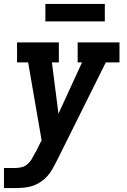

<svg xmlns="http://www.w3.org/2000/svg" viewBox="-23 -744 643 969"><path d="M-3 205V104H50Q67 104 84 100.5Q101 97 115 85Q129 73 138 57.5Q147 42 155 26L156 25V24Q156 24 156.5 24Q157 24 157 24L187 -36L119 -429H63V-530H274V-429H239L272 -170L391 -429H369V-530H580V-429H511L263 69Q252 90 241 110Q230 130 214 147Q198 164 178.5 176.5Q159 189 137 195.5Q115 202 93.5 203.5Q72 205 50 205ZM206 -636V-724H506V-636Z"/></svg>

Font: Iosevka Slab Extended Oblique
Style: Bold
Weight: 700
Width: 7
Italic angle: -9°
Monospace: yes
Designer: Belleve Invis
Foundry: Belleve Invis
Version: Version 11.1.1; ttfautohint (v1.8.3)